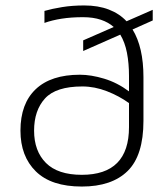

<svg xmlns="http://www.w3.org/2000/svg" viewBox="-20 -674 610 704"><path d="M280 10Q168 10 111.5 -45.5Q55 -101 55 -195Q55 -294 111 -347Q167 -400 273 -400Q314 -400 362 -385.5Q410 -371 453 -339V-395Q453 -442 445.5 -480.5Q438 -519 421 -547L285 -487V-526L397 -575Q378 -592 350 -601.5Q322 -611 284 -611Q241 -611 206 -605.5Q171 -600 143 -590V-634Q171 -642 208 -648Q245 -654 289 -654Q340 -654 379 -639Q418 -624 444 -596L540 -638V-599L466 -566Q506 -501 506 -391V-231Q506 -104 448 -47Q390 10 280 10ZM280 -33Q453 -33 453 -208V-296Q417 -322 372 -339.5Q327 -357 282 -357Q185 -357 145 -313Q105 -269 105 -195Q105 -120 148.5 -76.5Q192 -33 280 -33Z"/></svg>

Font: Kanit ExtraLight
Style: Regular
Weight: 275
Designer: Katatrad Team
Foundry: CadsonDemak
Version: Version 2.000; ttfautohint (v1.8.3)